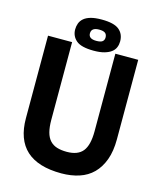

<svg xmlns="http://www.w3.org/2000/svg" viewBox="-127 -953 881 1055"><g transform="rotate(15 313.5 -425.0)"><path d="M440 -700H570V-248Q570 -180 552 -131Q534 -82 502 -50Q470 -18 424 -3Q378 12 323 12Q57 12 57 -231V-700H194V-258Q194 -217 201.5 -188.5Q209 -160 225 -142.5Q241 -125 265 -117.5Q289 -110 321 -110Q384 -110 412 -145Q440 -180 440 -258ZM192 -772Q192 -790 198 -806.5Q204 -823 218.5 -835.5Q233 -848 257.5 -855Q282 -862 320 -862Q390 -862 419 -838Q448 -814 448 -772Q448 -754 441.5 -738Q435 -722 420 -710.5Q405 -699 380.5 -692Q356 -685 320 -685Q249 -685 220.5 -709.5Q192 -734 192 -772ZM276 -772Q276 -741 320 -741Q345 -741 355 -749Q365 -757 365 -772Q365 -789 354.5 -797Q344 -805 320 -805Q276 -805 276 -772Z"/></g></svg>

Font: PTSans
Style: Bold
Weight: 700
Designer: A.Korolkova, O.Umpeleva, V.Yefimov
Foundry: ParaType Ltd
Version: Version 2.003W OFL